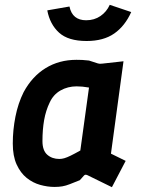

<svg xmlns="http://www.w3.org/2000/svg" viewBox="-20 -766 590 796"><path d="M206 9Q177 9 146.5 0.5Q116 -8 90.5 -28.5Q65 -49 49 -84Q33 -119 33 -171Q33 -227 44 -282.5Q55 -338 78 -384Q113 -449 169 -483.5Q225 -518 297 -518Q309 -518 321 -517.5Q333 -517 349 -515L386 -503Q392 -501 402 -502L492 -512L440 -129L501 -99L444 10L342 -40Q333 -44 328 -38L311 -19Q286 -9 269.5 -2.5Q253 4 238.5 6.5Q224 9 206 9ZM226 -107Q236 -107 246.5 -110Q257 -113 272.5 -120.5Q288 -128 313 -142L349 -403Q321 -408 298 -408Q261 -408 231 -391Q201 -374 186 -341Q170 -308 163 -268.5Q156 -229 156 -181Q156 -142 176 -124.5Q196 -107 226 -107ZM339 -596Q263 -596 225 -630.5Q187 -665 176 -723L268 -739Q274 -710 291.5 -696Q309 -682 337 -682Q371 -682 396.5 -699.5Q422 -717 435 -746L524 -716Q498 -658 453.5 -627Q409 -596 339 -596Z"/></svg>

Font: Finlandica SemiBold
Style: Italic
Weight: 600
Italic angle: -8°
Designer: Niklas Ekholm, Juho Hiilivirta, Jaakko Suomalainen
Foundry: Helsinki Type Studio
Version: Version 1.063